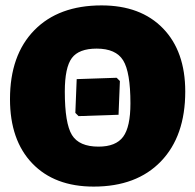

<svg xmlns="http://www.w3.org/2000/svg" viewBox="-20 -679 723 711"><path d="M356 -659Q501 -659 583.5 -574Q666 -489 666 -340Q666 -175 576 -81.5Q486 12 327 12Q182 12 99.5 -74Q17 -160 17 -312Q17 -475 107 -567Q197 -659 356 -659ZM338 -499Q272 -499 246 -464Q220 -429 220 -340Q220 -222 246.5 -179Q273 -136 345 -136Q409 -136 436 -172.5Q463 -209 463 -296Q463 -412 436 -455.5Q409 -499 338 -499ZM271 -249 259 -261 264 -386 412 -391 424 -379 419 -254Z"/></svg>

Font: Alegreya Sans SC Black
Style: Regular
Weight: 900
Designer: Juan Pablo del Peral
Foundry: Huerta Tipografica
Version: Version 2.007